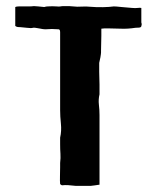

<svg xmlns="http://www.w3.org/2000/svg" viewBox="-20 -582 514 629"><path d="M306 23Q304 23 299 24Q294 25 289 25.5Q284 26 280.5 26.5Q277 27 278 27H229Q213 25 202.5 24.5Q192 24 184 25Q182 25 180 23.5Q178 22 177 21Q176 12 176.5 -6Q177 -24 177 -34V-48Q179 -65 178 -78.5Q177 -92 177 -109V-131Q182 -153 179.5 -177Q177 -201 177 -221V-476Q177 -486 172 -486Q158 -487 150 -487Q142 -487 128 -486Q122 -486 107.5 -489Q93 -492 88 -491Q83 -489 67.5 -491Q52 -493 47 -493Q42 -493 38 -493.5Q34 -494 30 -497V-559Q34 -561 42 -561Q50 -561 58 -561Q68 -561 76 -561Q84 -561 91 -562Q93 -562 105 -561Q117 -560 125 -559Q131 -561 137 -561Q152 -562 165 -561Q174 -560 178 -561Q182 -562 190 -562H206L233 -560Q243 -560 253 -560.5Q263 -561 273 -560Q296 -558 317.5 -558.5Q339 -559 353 -561Q360 -561 378 -559Q396 -557 413 -556Q424 -555 431 -556Q438 -557 443 -556V-510Q443 -506 444 -505Q445 -504 443 -496Q442 -492 435 -491.5Q428 -491 424 -491Q398 -487 376.5 -488Q355 -489 335 -489Q327 -489 322.5 -489Q318 -489 312 -488V-465Q312 -457 311.5 -441Q311 -425 311 -416Q311 -412 311 -410Q311 -408 310.5 -404.5Q310 -401 309 -394.5Q308 -388 305 -376Q305 -359 305 -347Q305 -335 305.5 -325Q306 -315 306 -305.5Q306 -296 306 -283V-273Q302 -256 304 -239Q306 -222 306 -205Z"/></svg>

Font: Kirang Haerang
Style: Regular
Weight: 400
Version: Version 1.00